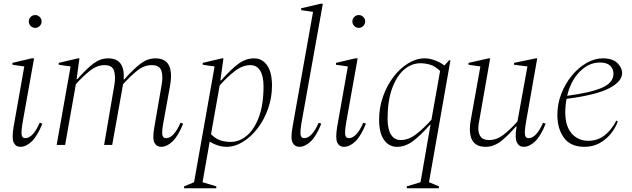

<svg xmlns="http://www.w3.org/2000/svg" viewBox="-20 -770 3356 1020"><path d="M167 -622Q153 -622 143 -632Q133 -642 133 -656Q133 -670 143 -680Q153 -690 167 -690Q181 -690 191 -680Q201 -670 201 -656Q201 -642 191 -632Q181 -622 167 -622ZM88 10Q64 10 53 -12Q42 -34 52 -95L109 -417L46 -426V-436L148 -460H161L100 -119Q92 -71 95 -53.5Q98 -36 114 -36Q155 -36 191 -118L205 -113Q179 -48 149 -19Q119 10 88 10Z M281 0 355 -417 292 -426V-436L394 -460H402L387 -349H390Q443 -408 478.5 -434Q514 -460 555 -460Q645 -460 637 -348H640Q693 -407 729 -433.5Q765 -460 806 -460Q910 -460 883 -312L848 -119Q839 -71 842.5 -53.5Q846 -36 862 -36Q903 -36 939 -118L953 -113Q927 -48 897 -19Q867 10 836 10Q812 10 800.5 -12Q789 -34 800 -95L839 -321Q847 -366 837 -395Q827 -424 786 -424Q745 -424 708 -394Q671 -364 634 -323Q633 -318 632 -312L576 0H533L588 -321Q595 -366 585.5 -395Q576 -424 535 -424Q495 -424 457.5 -394Q420 -364 383 -323L326 0Z M958 230V220L1011 198L1120 -417L1057 -426V-436L1159 -460H1167L1151 -343H1155Q1208 -403 1247 -431.5Q1286 -460 1330 -460Q1373 -460 1399 -423Q1425 -386 1425 -315Q1425 -252 1404.5 -193.5Q1384 -135 1349.5 -89.5Q1315 -44 1271.5 -17Q1228 10 1183 10Q1161 10 1137.5 2.5Q1114 -5 1094 -18L1056 198L1129 220V230ZM1310 -424Q1268 -424 1227 -392Q1186 -360 1147 -316L1101 -57Q1127 -31 1153.5 -23.5Q1180 -16 1205 -16Q1252 -16 1292 -50Q1332 -84 1356 -150Q1380 -216 1380 -311Q1380 -366 1362 -395Q1344 -424 1310 -424Z M1570 10Q1546 10 1534.5 -12Q1523 -34 1534 -95L1643 -707L1580 -716V-726L1682 -750H1695L1582 -119Q1574 -71 1577 -53.5Q1580 -36 1596 -36Q1637 -36 1673 -118L1687 -113Q1661 -48 1631 -19Q1601 10 1570 10Z M1886 -622Q1872 -622 1862 -632Q1852 -642 1852 -656Q1852 -670 1862 -680Q1872 -690 1886 -690Q1900 -690 1910 -680Q1920 -670 1920 -656Q1920 -642 1910 -632Q1900 -622 1886 -622ZM1807 10Q1783 10 1772 -12Q1761 -34 1771 -95L1828 -417L1765 -426V-436L1867 -460H1880L1819 -119Q1811 -71 1814 -53.5Q1817 -36 1833 -36Q1874 -36 1910 -118L1924 -113Q1898 -48 1868 -19Q1838 10 1807 10Z M2141 230V220L2214 198L2267 -107H2264Q2211 -47 2171.5 -18.5Q2132 10 2089 10Q2046 10 2020 -27Q1994 -64 1994 -135Q1994 -198 2014.5 -256.5Q2035 -315 2069.5 -360.5Q2104 -406 2147.5 -433Q2191 -460 2236 -460Q2262 -460 2290.5 -449.5Q2319 -439 2341 -422L2366 -450H2373L2259 198L2312 220V230ZM2039 -139Q2039 -84 2057 -55Q2075 -26 2109 -26Q2151 -26 2192 -58Q2233 -90 2272 -134L2318 -393Q2291 -419 2265 -426.5Q2239 -434 2214 -434Q2166 -434 2126.5 -400Q2087 -366 2063 -300Q2039 -234 2039 -139Z M2559 10Q2476 10 2476 -85Q2476 -108 2482 -138L2532 -417L2469 -426V-436L2576 -460H2584L2526 -129Q2521 -106 2521 -89Q2521 -60 2534 -43Q2547 -26 2579 -26Q2619 -26 2656 -55Q2693 -84 2729 -125L2782 -417L2711 -426V-436L2826 -460H2834L2774 -119Q2766 -72 2769 -54Q2772 -36 2788 -36Q2829 -36 2865 -118L2879 -113Q2853 -48 2823 -19Q2793 10 2762 10Q2738 10 2726 -13Q2714 -36 2724 -95L2725 -98H2721Q2670 -40 2635 -15Q2600 10 2559 10Z M3085 10Q3011 10 2976 -38Q2941 -86 2941 -160Q2941 -218 2962 -272Q2983 -326 3018 -368.5Q3053 -411 3096 -435.5Q3139 -460 3182 -460Q3235 -460 3260 -435Q3285 -410 3285 -382Q3285 -337 3216 -301Q3147 -265 2990 -245Q2983 -210 2983 -173Q2983 -100 3017 -61Q3051 -22 3106 -22Q3153 -22 3190 -49.5Q3227 -77 3254 -129H3256L3262 -124Q3249 -89 3224 -58.5Q3199 -28 3164 -9Q3129 10 3085 10ZM3167 -438Q3108 -438 3060 -389.5Q3012 -341 2993 -261Q3120 -278 3179.5 -304.5Q3239 -331 3239 -378Q3239 -404 3221.5 -421Q3204 -438 3167 -438Z"/></svg>

Font: Spectral ExtraLight
Style: Italic
Weight: 275
Italic angle: -10°
Designer: Jean-Baptiste Levee
Foundry: Production Type
Version: Version 2.001